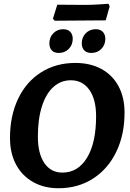

<svg xmlns="http://www.w3.org/2000/svg" viewBox="-20 -987 691 1019"><path d="M33 -255Q33 -372 76 -462.5Q119 -553 198 -603Q277 -653 380 -653Q459 -653 518 -621Q577 -589 609 -529.5Q641 -470 641 -389Q641 -272 597 -181Q553 -90 473.5 -39Q394 12 290 12Q214 12 155.5 -21Q97 -54 65 -114Q33 -174 33 -255ZM490 -370Q490 -460 454 -510.5Q418 -561 356 -561Q303 -561 263.5 -525.5Q224 -490 202.5 -422.5Q181 -355 181 -262Q181 -172 215.5 -121.5Q250 -71 311 -71Q394 -71 442 -150Q490 -229 490 -370ZM541 -879 405 -878 270 -877 261 -888 284 -962 433 -961Q463 -961 503.5 -963.5Q544 -966 556 -967L562 -953ZM242 -757Q242 -789 263 -810.5Q284 -832 315 -832Q340 -832 353 -818Q366 -804 366 -781Q366 -749 345 -727.5Q324 -706 292 -706Q267 -706 254.5 -720Q242 -734 242 -757ZM414 -757Q414 -789 435 -810.5Q456 -832 488 -832Q512 -832 525.5 -818Q539 -804 539 -781Q539 -749 518 -727.5Q497 -706 465 -706Q440 -706 427 -720Q414 -734 414 -757Z"/></svg>

Font: Alegreya SC
Style: Bold Italic
Weight: 700
Italic angle: -7°
Designer: Juan Pablo del Peral
Foundry: Huerta Tipografica
Version: Version 2.007; ttfautohint (v1.6)